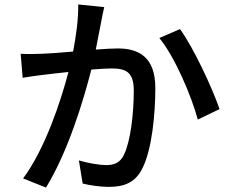

<svg xmlns="http://www.w3.org/2000/svg" viewBox="-20 -813 1040 864"><path d="M332 -793C333 -729 323 -654 309 -581C253 -576 200 -572 168 -571C135 -570 106 -569 73 -571L82 -463C110 -468 155 -474 181 -477C203 -480 243 -484 288 -489C253 -355 182 -142 84 -10L187 31C284 -127 354 -354 391 -500C428 -503 461 -505 481 -505C544 -505 582 -491 582 -406C582 -303 568 -179 538 -117C520 -79 492 -70 457 -70C430 -70 375 -79 335 -91L352 13C384 21 432 28 469 28C539 28 590 9 622 -58C664 -143 679 -300 679 -417C679 -555 606 -595 510 -595C487 -595 452 -593 411 -590C420 -635 429 -683 435 -713C439 -735 444 -760 449 -781ZM697 -642C767 -557 842 -380 870 -275L968 -322C936 -415 851 -599 790 -682Z"/></svg>

Font: Genne Gothic Medium
Style: Regular
Weight: 500
Designer: Ryoko NISHIZUKA (kana & ideographs); Paul D. Hunt (Latin, Greek & Cyrillic); Wenlong ZHANG (bopomofo); Sandoll Communica
Foundry: Adobe Systems Incorporated
Version: Version 1.004;PS 1.004;hotconv 16.6.51;makeotf.lib2.5.65220